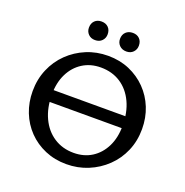

<svg xmlns="http://www.w3.org/2000/svg" viewBox="-149 -980 1084 1127"><g transform="rotate(20 393.5 -417.0)"><path d="M385 12Q313 12 252 -14Q191 -40 146.5 -86Q102 -132 78 -193Q54 -254 54 -324Q54 -398 81 -461.5Q108 -525 156 -571.5Q204 -618 266.5 -644Q329 -670 401 -670Q474 -670 534.5 -644Q595 -618 640 -572Q685 -526 709.5 -465Q734 -404 734 -333Q734 -259 707 -196Q680 -133 631.5 -86.5Q583 -40 520 -14Q457 12 385 12ZM403 -65Q468 -65 516.5 -96Q565 -127 592.5 -182.5Q620 -238 620 -313Q620 -396 590.5 -459Q561 -522 508 -556.5Q455 -591 384 -591Q320 -591 271 -560Q222 -529 194.5 -473.5Q167 -418 167 -344Q167 -261 196.5 -198Q226 -135 279.5 -100Q333 -65 403 -65ZM88 -298V-371H703V-298ZM295 -730Q269 -730 253 -746.5Q237 -763 237 -787Q237 -814 253 -830Q269 -846 295 -846Q322 -846 338 -830Q354 -814 354 -787Q354 -763 338 -746.5Q322 -730 295 -730ZM491 -730Q464 -730 447.5 -746.5Q431 -763 431 -787Q431 -814 447.5 -830Q464 -846 491 -846Q517 -846 533 -830Q549 -814 549 -787Q549 -763 533 -746.5Q517 -730 491 -730Z"/></g></svg>

Font: Ysabeau Office SemiBold
Style: Regular
Weight: 600
Designer: Christian Thalmann (Catharsis Fonts)
Version: Version 2.001;gftools[0.9.30]; featfreeze: tnum,lnum,ss02